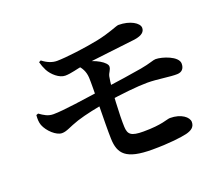

<svg xmlns="http://www.w3.org/2000/svg" viewBox="-117 -887 1234 1062"><g transform="rotate(-20 500.0 -356.0)"><path d="M611.2 -0.2C714.1 -0.2 784.9 -10.3 815.4 -17.3C846.2 -25.2 868.3 -38.1 868.3 -69.3C868.3 -97.5 827.8 -131.1 761.8 -131.1C742.7 -131.1 710.8 -110.9 599 -110.9C525.8 -110.9 510.1 -126.5 507.9 -171.5C505 -233.6 512.5 -396.9 525.3 -462.2C529.5 -482.9 545 -494 545 -514.4C545 -536.6 487.2 -577.7 406.5 -587.8L380.8 -576.5C401 -555.3 415.8 -531.2 418 -494C420.9 -439.2 413.5 -220.8 416.4 -134.9C419.3 -44.9 456 -0.2 611.2 -0.2ZM173.1 -256.5C202.4 -256.5 223.7 -273.6 279.9 -292.1C331.3 -308.6 404.4 -323.7 461.6 -332.5C555.7 -347.4 653.6 -357.6 710.8 -357.6C768.6 -357.6 843.4 -343.8 882.8 -345.3C910.9 -346 925.9 -363 925.9 -391.8C925.9 -435.6 836.3 -464.5 798 -464.5C783.8 -464.5 759.8 -452.6 704.7 -443C655.6 -434.5 555.9 -418.9 456.5 -405.7C353.9 -391.6 224.9 -371.2 164.2 -371.2C132.6 -371.2 111.8 -384.7 85 -403.6L73.1 -399.1C71.2 -375.9 71.5 -358.1 78.2 -339.1C93.6 -299.4 139.4 -256.5 173.1 -256.5ZM298.7 -549.2C333 -549.2 375.5 -563.1 407.5 -567.4C472 -577 666.5 -598.5 726.5 -606C773.5 -613.1 788.4 -630.9 788.4 -652.5C788.2 -681.5 737.5 -712.4 669.8 -712.4C655.8 -712.1 612.6 -689.3 530.4 -672.2C452.2 -656.4 335.7 -641.8 284.1 -641.5C256.5 -641.3 227.6 -652.4 199.2 -674.8L187.3 -669C192 -650.8 198.2 -634.1 207.1 -616.8C224.8 -583.6 263.8 -549.2 298.7 -549.2Z"/></g></svg>

Font: Source Han Serif TW VF
Style: Regular
Weight: 250
Designer: Ryoko NISHIZUKA 西塚涼子 (kana & ideographs); Frank Grießhammer (Latin, Greek & Cyrillic); Wenlong ZHANG 张文龙 (bopomofo); San
Foundry: Adobe
Version: Version 2.002;hotconv 1.1.0;makeotfexe 2.6.0